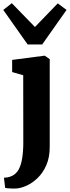

<svg xmlns="http://www.w3.org/2000/svg" viewBox="-42 -906 426 1170"><path d="M51.5 243Q43.5 243 30.5 242.8Q17.5 242.5 5.8 241.5Q-6 240.5 -10.5 239L-18 177Q-11 177 2.8 175Q16.5 173 32 165.5Q57 153.5 71.8 126.8Q86.5 100 93.2 58.2Q100 16.5 100 -40L99.5 -447.5L32 -467V-541L228 -566.5H231L261 -545.5V-10.5Q261 52 240.8 99.2Q220.5 146.5 188 178Q155.5 209.5 119.2 225.8Q83 242 51.5 243ZM126.5 -635 -22 -845.5 30 -886.5 171 -741.5 310 -885.5 363.5 -845.5 215 -635Z"/></svg>

Font: Merriweather 24pt SemiCondensed Black
Style: Regular
Weight: 900
Width: 4
Designer: Eben Sorkin
Foundry: Eben Sorkin
Version: Version 2.100